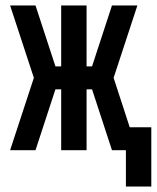

<svg xmlns="http://www.w3.org/2000/svg" viewBox="-20 -550 574 703"><path d="M441 133H534V-84H455L396 -265L483 -530H390L317 -307H297V-530H204V-307H183L110 -530H17L104 -265L17 0H110L183 -223H204V0H297V-223H317L390 0H441Z"/></svg>

Font: Iosevka SS08 Medium
Style: Regular
Weight: 500
Monospace: yes
Designer: Belleve Invis
Foundry: Belleve Invis
Version: Version 3.4.3; ttfautohint (v1.8.3)